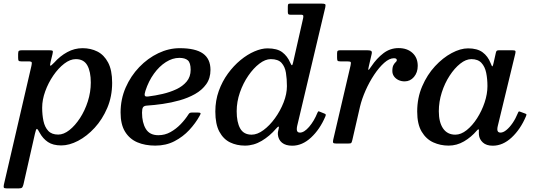

<svg xmlns="http://www.w3.org/2000/svg" viewBox="-58 -800 2984 1070"><path d="M66 -520Q52.5 -520 47.8 -517Q43 -514 43 -499.5V-479Q43 -466.5 45.5 -462.2Q48 -458 60 -458H99Q118 -458 119 -452Q120 -446 117 -432.5L-36.5 229.5Q-38.5 240.5 -36.8 245.2Q-35 250 -19.5 250H46Q61.5 250 65.8 244.5Q70 239 73 226.5L137 -56Q142.5 -81 147.2 -81.5Q152 -82 163.5 -59.5Q181 -27.5 209.2 -8.5Q237.5 10.5 283.5 10.5Q328 10.5 377.2 -15.2Q426.5 -41 469.5 -87.8Q512.5 -134.5 539.8 -198.5Q567 -262.5 567 -338.5Q567 -409 544.5 -451.5Q522 -494 484.8 -512.8Q447.5 -531.5 402 -531.5Q357 -531.5 316.8 -509.5Q276.5 -487.5 244.5 -451.5Q225 -431 222.2 -434Q219.5 -437 224.5 -457.5L234.5 -498Q238.5 -513.5 235 -516.8Q231.5 -520 213.5 -520ZM177 -200Q177 -244 194 -291Q211 -338 239 -379Q267 -420 300 -445.2Q333 -470.5 364.5 -470.5Q409 -470.5 428.5 -435.8Q448 -401 448 -340Q448 -287 431.5 -235.2Q415 -183.5 387.8 -141.8Q360.5 -100 328.8 -75Q297 -50 266.5 -50Q230 -50 210.8 -70.8Q191.5 -91.5 184.2 -125.8Q177 -160 177 -200Z M614 -173Q614 -106.5 639 -66Q664 -25.5 707.2 -7Q750.5 11.5 807.5 11.5Q867 11.5 914.2 -13Q961.5 -37.5 996.8 -75.5Q1032 -113.5 1054.5 -154.5Q1062 -166.5 1059 -169.8Q1056 -173 1040.5 -173H1017.5Q1005.5 -173 1001 -171.2Q996.5 -169.5 992.5 -163Q974.5 -134.5 949 -108Q923.5 -81.5 892.2 -64Q861 -46.5 824.5 -46.5Q776 -46.5 754.8 -81.5Q733.5 -116.5 733.5 -172Q733.5 -193.5 739 -202Q744.5 -210.5 760.5 -211.5Q801 -214 848.5 -220.8Q896 -227.5 943 -240.8Q990 -254 1029 -276Q1068 -298 1091.5 -331Q1115 -364 1115 -410.5Q1115 -472 1073 -501.8Q1031 -531.5 943.5 -531.5Q883 -531.5 824.2 -503.5Q765.5 -475.5 718 -426Q670.5 -376.5 642.2 -311.8Q614 -247 614 -173ZM769 -262.5Q751 -260 748.8 -267.8Q746.5 -275.5 752.5 -294Q770 -348 799.8 -389.2Q829.5 -430.5 866.5 -454Q903.5 -477.5 941.5 -477.5Q973 -477.5 988.8 -463.8Q1004.5 -450 1004.5 -411Q1004.5 -372 982.2 -345.5Q960 -319 924.5 -302.5Q889 -286 848 -276.5Q807 -267 769 -262.5Z M1541 -320Q1541 -276.5 1522.5 -229.2Q1504 -182 1474.2 -141Q1444.5 -100 1410.2 -74.8Q1376 -49.5 1344.5 -49.5Q1300 -49.5 1280.5 -84.2Q1261 -119 1261 -180Q1261 -233 1279 -284.8Q1297 -336.5 1325.8 -378.2Q1354.5 -420 1387.5 -445.2Q1420.5 -470.5 1451 -470.5Q1492 -470.5 1511 -449.5Q1530 -428.5 1535.5 -394.2Q1541 -360 1541 -320ZM1755 -150.5Q1758.5 -159 1757.2 -162Q1756 -165 1749 -167.5L1723 -178Q1717 -180.5 1715.2 -179Q1713.5 -177.5 1711 -171.5Q1692.5 -125.5 1664.8 -93.2Q1637 -61 1613.5 -61Q1596 -61 1596 -79.5Q1596 -83.5 1596.5 -88.5Q1597 -93.5 1598 -97.5L1755 -760Q1758 -774 1753.5 -777Q1749 -780 1731.5 -780H1560Q1550 -780 1548 -776Q1546 -772 1546 -761.5V-734.5Q1546 -725 1548.5 -721.5Q1551 -718 1560 -718H1618.5Q1631.5 -718 1632.2 -712Q1633 -706 1631 -697L1575 -450Q1572 -436.5 1568.8 -436.5Q1565.5 -436.5 1559 -451.5Q1543.5 -487.5 1515 -509Q1486.5 -530.5 1432.5 -530.5Q1399.5 -530.5 1360 -513.5Q1320.5 -496.5 1282.2 -465Q1244 -433.5 1212.2 -390Q1180.5 -346.5 1161.2 -293Q1142 -239.5 1142 -178.5Q1142 -108 1164.5 -66.2Q1187 -24.5 1224.2 -6.5Q1261.5 11.5 1307 11.5Q1356 11.5 1400.5 -15Q1445 -41.5 1480.5 -83Q1491 -95 1494.5 -94.5Q1498 -94 1494.5 -80.5Q1494 -76.5 1492 -69.2Q1490 -62 1490.5 -51Q1493 -21.5 1513.5 -4.8Q1534 12 1570.5 12Q1626.5 12 1675.5 -33.5Q1724.5 -79 1755 -150.5Z M1839 -520Q1829 -520 1824.8 -517.2Q1820.5 -514.5 1820.5 -503.5V-479.5Q1820.5 -466.5 1823 -462.2Q1825.5 -458 1838 -458H1874.5Q1893.5 -458 1896.2 -454.2Q1899 -450.5 1895.5 -434.5L1799 -21.5Q1796.5 -10 1798.5 -5Q1800.5 0 1816.5 0H1880.5Q1896.5 0 1899.5 -3.5Q1902.5 -7 1905.5 -19.5L1948.5 -206.5Q1958.5 -248.5 1979.2 -295.5Q2000 -342.5 2027.2 -383.5Q2054.5 -424.5 2083.2 -450Q2112 -475.5 2137.5 -475.5Q2153.5 -475.5 2153.5 -464.5Q2153.5 -459 2147.2 -453.8Q2141 -448.5 2134.8 -437.5Q2128.5 -426.5 2128.5 -404.5Q2128.5 -387.5 2137.8 -374.5Q2147 -361.5 2162.5 -354Q2178 -346.5 2197 -346.5Q2228 -346.5 2249 -371.2Q2270 -396 2270 -433Q2270 -478.5 2240.5 -505.2Q2211 -532 2163 -532Q2116.5 -532 2079 -503.5Q2041.5 -475 2012 -431Q1997 -408.5 1995 -410.5Q1993 -412.5 1998 -433L2013 -498Q2016.5 -512.5 2010.2 -516.2Q2004 -520 1986.5 -520Z M2658.5 -320Q2658.5 -276.5 2642.8 -229.2Q2627 -182 2600.8 -141Q2574.5 -100 2542.8 -74.8Q2511 -49.5 2479.5 -49.5Q2435 -49.5 2411.2 -84.2Q2387.5 -119 2387.5 -180Q2387.5 -233 2404 -284.8Q2420.5 -336.5 2447.8 -378.2Q2475 -420 2506.8 -445.2Q2538.5 -470.5 2569 -470.5Q2605.5 -470.5 2625 -449.5Q2644.5 -428.5 2651.5 -394.2Q2658.5 -360 2658.5 -320ZM2873 -151.5Q2876.5 -160.5 2875.8 -162.8Q2875 -165 2866.5 -168L2843.5 -176.5Q2835 -180 2833 -178.5Q2831 -177 2827.5 -168.5Q2815.5 -139 2798.8 -114.5Q2782 -90 2764.2 -75.5Q2746.5 -61 2731 -61Q2713.5 -61 2713.5 -79.5Q2713.5 -83.5 2714.2 -88.5Q2715 -93.5 2716 -97.5L2813.5 -500.5Q2816.5 -512.5 2813.8 -516.2Q2811 -520 2795 -520H2724Q2714 -520 2710.5 -517Q2707 -514 2705.5 -506.5L2692.5 -448.5Q2689 -432 2686.2 -430.2Q2683.5 -428.5 2676 -448.5Q2661 -487 2631.2 -508.8Q2601.5 -530.5 2550.5 -530.5Q2508 -530.5 2459 -504.2Q2410 -478 2366.2 -430.8Q2322.5 -383.5 2294.8 -319Q2267 -254.5 2267 -178.5Q2267 -108 2292 -66.2Q2317 -24.5 2356.8 -6.5Q2396.5 11.5 2442 11.5Q2487.5 11.5 2527.8 -12Q2568 -35.5 2599.5 -72.5Q2605 -79 2608 -79.2Q2611 -79.5 2611 -74Q2610.5 -70 2610.5 -64.5Q2610.5 -59 2611 -49Q2613.5 -23.5 2633 -5.8Q2652.5 12 2688 12Q2744.5 12 2793.5 -33.8Q2842.5 -79.5 2873 -151.5Z"/></svg>

Font: Besley Medium
Style: Italic
Weight: 500
Italic angle: -13°
Designer: Owen Earl
Foundry: indestructible type*
Version: Version 2.001